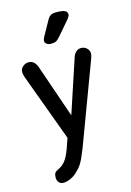

<svg xmlns="http://www.w3.org/2000/svg" viewBox="-120 -649 620 909"><g transform="rotate(-15 190.0 -194.5)"><path d="M148 -1 131 48Q118 84 104 102.5Q90 121 71 130Q55 137 50 144.5Q45 152 45 166Q45 181 53 190.5Q61 200 75 200Q92 200 113 190Q134 180 148 164Q160 153 168.5 140.5Q177 128 185.5 109.5Q194 91 205 63L353 -333Q359 -348 359 -358Q359 -373 347.5 -384Q336 -395 320 -395Q291 -395 279 -359L193 -99L104 -357Q92 -394 62 -394Q46 -394 33.5 -383Q21 -372 21 -357Q21 -352 22.5 -345Q24 -338 26 -332ZM304 -564Q304 -572 299.5 -577.5Q295 -583 283.5 -586Q272 -589 250 -589Q231 -589 221.5 -582.5Q212 -576 203 -559L164 -489Q162 -484 160.5 -480Q159 -476 159 -472Q159 -464 167 -457.5Q175 -451 190 -451Q205 -451 213.5 -455.5Q222 -460 235 -475L295 -545Q304 -558 304 -564Z"/></g></svg>

Font: Beiruti Medium
Style: Regular
Weight: 500
Designer: Arlette Boutros
Foundry: Boutros
Version: Version 1.41